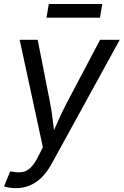

<svg xmlns="http://www.w3.org/2000/svg" viewBox="-30 -742 624 969"><path d="M-9.8 198.7 21.5 123 37.1 125Q62 129.9 83.3 126.2Q104.5 122.6 123.5 105Q142.6 87.4 160.6 51.8L186.5 1.5L69.3 -541H160.2L223.1 -221.7Q232.4 -173.3 237.5 -125.5Q242.7 -77.6 249 -32.7H218.3Q239.7 -77.6 260.5 -125.5Q281.2 -173.3 306.6 -221.7L475.1 -541H574.2L231 84Q208.5 125.5 180.9 152.8Q153.3 180.2 120.8 193.8Q88.4 207.5 50.3 207.5Q30.3 207.5 14.2 204.6Q-2 201.7 -9.8 198.7ZM486.3 -721.7 474.6 -652.8H204.6L216.3 -721.7Z"/></svg>

Font: Inter 17pt
Style: Italic
Weight: 400
Italic angle: -9.3988°
Version: Version 4.001;git-66647c0bb